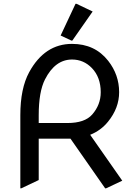

<svg xmlns="http://www.w3.org/2000/svg" viewBox="-20 -980 742 1019"><path d="M185.5 -327.1H337.9Q429.7 -327.1 469.2 -372.1Q514.6 -423.8 514.6 -490.7Q514.6 -569.8 467.8 -618.7Q423.8 -664.1 362.3 -664.1Q272.5 -664.1 218.8 -558.6Q185.5 -493.2 185.5 -368.7ZM87.9 19.5V-368.7Q87.9 -510.7 134.8 -596.7Q216.8 -747.1 362.3 -747.1Q483.9 -747.1 554.2 -657.2Q612.3 -583 612.3 -490.7Q612.3 -406.7 553.2 -334Q515.1 -287.1 458.5 -264.6L628.9 -21L543 19.5H538.1L354 -244.1H185.5V-24.4L92.8 19.5ZM380.9 -960H385.7L471.7 -918.9L363.8 -764.6H358.9L301.8 -791.5Z"/></svg>

Font: Nova Oval
Style: Book
Weight: 400
Version: Version 2.000